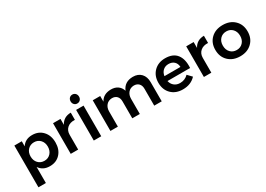

<svg xmlns="http://www.w3.org/2000/svg" viewBox="3 -1737 4030 2904"><g transform="rotate(-30 2018.5 -285.5)"><path d="M396 -539.1Q509.3 -539.1 579.1 -463.6Q648.9 -388.2 648.9 -265.1Q648.9 -144 580.1 -69.6Q511.2 4.9 397.9 4.9Q276.4 4.9 215.8 -86.9V193.8H85.9V-535.2H215.8V-446.8Q275.4 -539.1 396 -539.1ZM367.2 -106.9Q433.1 -106.9 475.1 -152.3Q517.1 -197.8 517.1 -269Q517.1 -339.8 475.1 -385Q433.1 -430.2 367.2 -430.2Q300.8 -430.2 258.3 -385Q215.8 -339.8 215.8 -269Q215.8 -197.3 258.1 -152.1Q300.3 -106.9 367.2 -106.9Z M891.6 -432.1Q946.8 -538.6 1073.7 -540V-414.1Q990.2 -418.9 940.9 -375.5Q891.6 -332 891.6 -257.8V0H761.7V-535.2H891.6Z M1229.5 -765.1Q1261.7 -765.1 1282.7 -743.2Q1303.7 -721.2 1303.7 -687Q1303.7 -653.8 1282.7 -631.8Q1261.7 -609.9 1229.5 -609.9Q1198.2 -609.9 1177.5 -631.8Q1156.7 -653.8 1156.7 -687Q1156.7 -721.2 1177.2 -743.2Q1197.8 -765.1 1229.5 -765.1ZM1164.6 -535.2H1294.4V0H1164.6Z M2156.2 -540Q2247.1 -540 2299.1 -484.6Q2351.1 -429.2 2351.1 -334V0H2220.2V-295.9Q2220.2 -352.5 2188.7 -385.3Q2157.2 -418 2103 -418Q2041 -416 2004.6 -373.3Q1968.3 -330.6 1968.3 -264.2V0H1836.9V-295.9Q1836.9 -353 1805.9 -385.5Q1774.9 -418 1721.2 -418Q1658.7 -416 1621.8 -373.3Q1585 -330.6 1585 -264.2V0H1455.1V-535.2H1585V-436Q1638.7 -538.6 1772.9 -540Q1843.3 -540 1890.6 -506.6Q1938 -473.1 1957 -412.1Q2008.3 -538.6 2156.2 -540Z M2718.8 -539.1Q2856.4 -539.1 2920.7 -455.3Q2984.9 -371.6 2974.6 -222.2H2579.6Q2592.3 -165 2633.1 -132.6Q2673.8 -100.1 2732.4 -100.1Q2817.9 -100.1 2876.5 -160.2L2946.8 -86.9Q2862.8 4.9 2721.7 4.9Q2597.7 4.9 2522.2 -70.1Q2446.8 -145 2446.8 -266.1Q2446.8 -388.2 2522.5 -463.6Q2598.1 -539.1 2718.8 -539.1ZM2576.7 -309.1H2856.4Q2854 -368.7 2817.1 -403.3Q2780.3 -438 2719.7 -438Q2662.1 -438 2624 -403.3Q2585.9 -368.7 2576.7 -309.1Z M3217.3 -432.1Q3272.5 -538.6 3399.4 -540V-414.1Q3315.9 -418.9 3266.6 -375.5Q3217.3 -332 3217.3 -257.8V0H3087.4V-535.2H3217.3Z M3724.1 -539.1Q3849.6 -539.1 3927.5 -464.4Q4005.4 -389.6 4005.4 -268.1Q4005.4 -146 3927.5 -70.6Q3849.6 4.9 3724.1 4.9Q3597.7 4.9 3519.5 -70.3Q3441.4 -145.5 3441.4 -268.1Q3441.4 -389.6 3519.3 -464.4Q3597.2 -539.1 3724.1 -539.1ZM3724.1 -428.2Q3656.7 -428.2 3614.5 -383.3Q3572.3 -338.4 3572.3 -266.1Q3572.3 -193.8 3614.5 -148.9Q3656.7 -104 3724.1 -104Q3790 -104 3832 -149.2Q3874 -194.3 3874 -266.1Q3874 -337.9 3832 -383.1Q3790 -428.2 3724.1 -428.2Z"/></g></svg>

Font: Montserrat-Arabic Medium
Style: Regular
Weight: 500
Designer: Mohamed Gaber
Foundry: Kief Type Foundry
Version: Version 5.008;PS 005.008;hotconv 1.0.88;makeotf.lib2.5.64775